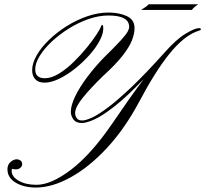

<svg xmlns="http://www.w3.org/2000/svg" viewBox="-20 -759 953 892"><path d="M146.5 112.3Q91.3 112.3 53 89.6Q14.6 66.9 14.6 27.3Q14.6 5.9 29.1 -6.6Q43.5 -19 58.6 -19Q65.9 -19 74.5 -13.7Q83 -8.3 83 3.9Q83 13.2 74.7 20.5Q66.4 27.8 55.2 27.8Q50.3 27.8 45.2 27.3Q40 26.9 35.6 24.9Q34.2 29.8 34.2 35.2Q34.2 62 67.1 80.8Q100.1 99.6 149.4 99.6Q217.8 99.6 310.3 29.1Q402.8 -41.5 498.5 -180.7Q535.2 -234.9 574.5 -290.8Q613.8 -346.7 647.9 -391.6Q568.4 -309.1 512 -264.9Q455.6 -220.7 418.5 -204.1Q381.3 -187.5 360.4 -187.5Q333 -187.5 321 -204.3Q309.1 -221.2 309.1 -239.3Q309.1 -270 329.8 -312.5Q350.6 -355 386 -402.1Q421.4 -449.2 464.4 -493.2Q516.1 -543.9 540.8 -571Q565.4 -598.1 572.8 -611.6Q580.1 -625 580.1 -633.8Q580.1 -687 484.4 -687Q439 -687 391.1 -670.4Q343.3 -653.8 299.1 -626Q254.9 -598.1 219.7 -565.2Q184.6 -532.2 164.1 -498.5Q143.6 -464.8 143.6 -437Q143.6 -395.5 188 -395.5Q218.8 -395.5 253.2 -416.5Q287.6 -437.5 321 -470Q354.5 -502.4 382.3 -536.6Q410.2 -570.8 428.2 -598.4Q446.3 -626 449.2 -636.7Q452.6 -643.6 454.1 -643.6Q458 -643.6 459.5 -635.3Q462.4 -607.9 444.8 -573.5Q427.2 -539.1 396.5 -504.4Q365.7 -469.7 328.6 -440.2Q291.5 -410.6 254.2 -392.8Q216.8 -375 187 -375Q158.2 -375 143.8 -390.9Q129.4 -406.7 129.4 -432.6Q129.4 -465.3 150.4 -502Q171.4 -538.6 207.8 -573.7Q244.1 -608.9 290 -637.7Q335.9 -666.5 386 -683.6Q436 -700.7 484.4 -700.7Q533.7 -700.7 569.3 -684.1Q605 -667.5 605 -628.4Q605 -603 593.3 -572.3Q581.5 -541.5 549.8 -500.7Q518.1 -460 457.5 -404.8Q398.4 -347.2 363.8 -304Q329.1 -260.7 329.1 -233.9Q329.1 -219.7 336.9 -209.5Q344.7 -199.2 361.8 -199.2Q377.9 -199.2 407 -212.4Q436 -225.6 481.7 -259.8Q527.3 -293.9 592.8 -356.2Q658.2 -418.5 746.1 -516.6Q798.8 -576.2 842 -602.3Q885.3 -628.4 904.8 -628.4Q913.1 -628.4 913.1 -622.6Q913.1 -618.7 905.3 -616.7L891.1 -611.8Q830.6 -587.9 765.6 -507.1Q700.7 -426.3 626.5 -286.1Q559.6 -160.6 476.8 -71.5Q394 17.6 308.1 64.9Q222.2 112.3 146.5 112.3ZM635.7 -712.9Q646.5 -719.7 655.8 -726.3Q665 -732.9 671.4 -739.3H901.4Q881.3 -726.6 871.6 -712.9Z"/></svg>

Font: Pinyon Script
Style: Regular
Weight: 400
Designer: Nicole Fally, Eben Sorkin
Foundry: Sorkin Type Co.
Version: Version 1.008; ttfautohint (v1.8.4.7-5d5b)